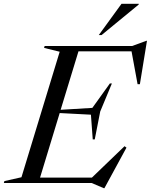

<svg xmlns="http://www.w3.org/2000/svg" viewBox="-59 -955 787 1002"><path d="M482.5 27 419 0H-39L-36 -10L53 -30L252.5 -685L171 -705L174 -715H631L704.5 -742H708L671 -515.5H659L627.5 -687H350.5L257.5 -382L423 -392L514.5 -519.5H525L464 -373L435.5 -227.5H425L415.5 -356.5L252.5 -365L150 -28H420.5L591 -192L601 -184.5L486 27ZM456.5 -772 575 -935H665.5L664.5 -931L471 -772Z"/></svg>

Font: Newsreader 72pt
Style: Italic
Weight: 400
Italic angle: -17°
Designer: Hugues Gentile
Foundry: Production Type
Version: Version 1.003; ttfautohint (v1.8.3)